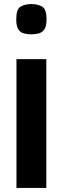

<svg xmlns="http://www.w3.org/2000/svg" viewBox="-20 -925 309 945"><path d="M61 0V-634H208V0ZM134 -756Q113 -756 96 -761Q79 -766 69.5 -781.5Q60 -797 60 -830Q60 -880 81.5 -892.5Q103 -905 135 -905Q166 -905 187.5 -892.5Q209 -880 209 -830Q209 -797 199 -781.5Q189 -766 172 -761Q155 -756 134 -756Z"/></svg>

Font: Matangi Black
Style: Regular
Weight: 900
Designer: Prashant Pant
Foundry: The Graphic Ant
Version: Version 3.002